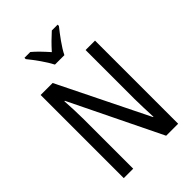

<svg xmlns="http://www.w3.org/2000/svg" viewBox="-270 -1055 1166 1166"><g transform="rotate(-45 313.0 -471.5)"><path d="M272 -783H353C375 -829 423 -892 455 -932V-943H405C371 -912 347 -889 312 -850C281 -885 248 -920 220 -943H170V-932C206 -888 249 -828 272 -783ZM547 0V-714H466V-294C466 -247 469 -187 471 -136H468L183 -714H80V0H161V-426C161 -477 158 -533 155 -585H159L444 0Z"/></g></svg>

Font: Noto Sans Georgian Condensed
Style: Regular
Weight: 400
Width: 3
Designer: Monotype Design Team, Akaki Razmadze
Foundry: Google LLC
Version: Version 2.005